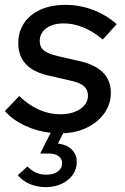

<svg xmlns="http://www.w3.org/2000/svg" viewBox="-35 -537 512 788"><path d="M154 231Q118 231 88 218.5Q58 206 38 182L78 146Q109 180 155 180Q184 180 202 167Q220 154 220 133Q220 114 205 103.5Q190 93 164 93H130L173 8Q117 2 67 -21.5Q17 -45 -15 -81L44 -143Q82 -106 124.5 -87Q167 -68 212 -68Q262 -68 294 -89.5Q326 -111 326 -145Q326 -169 309 -183.5Q292 -198 255 -206L168 -226Q103 -240 71.5 -273.5Q40 -307 40 -359Q40 -407 64 -442.5Q88 -478 131.5 -497.5Q175 -517 233 -517Q292 -517 345.5 -497Q399 -477 444 -438L387 -375Q349 -407 308 -424Q267 -441 227 -441Q182 -441 155 -421Q128 -401 128 -368Q128 -344 145 -330Q162 -316 201 -307L288 -287Q354 -273 387 -240Q420 -207 420 -156Q420 -111 394.5 -74Q369 -37 324.5 -14.5Q280 8 224 10L203 52Q240 57 260 77Q280 97 280 128Q280 157 263.5 180.5Q247 204 218 217.5Q189 231 154 231Z"/></svg>

Font: Red Hat Display SemiBold
Style: Italic
Weight: 600
Italic angle: -12°
Designer: Pentagram, MCKL
Foundry: Pentagram, MCKL
Version: Version 1.023